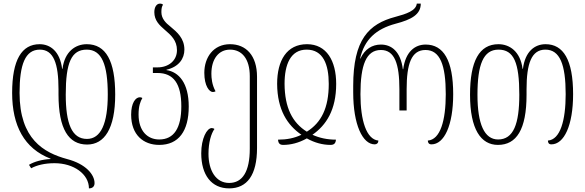

<svg xmlns="http://www.w3.org/2000/svg" viewBox="-20 -790 3230 1060"><path d="M461 8C556 8 616 -79 616 -268C616 -453 565 -546 459 -546C397 -546 337 -506 325 -410H323C311 -507 257 -546 199 -546C100 -546 47 -460 47 -277C47 -96 114 30 259 86V88C214 90 169 102 140 120L152 139C183 122 227 111 281 111C387 111 471 171 471 250C490 250 502 240 502 221C502 174 454 115 350 88C222 53 88 -22 88 -277C88 -434 119 -516 200 -516C276 -516 303 -439 303 -297V-268C303 -77 359 8 461 8ZM459 -516C542 -516 575 -433 575 -268C575 -108 537 -23 460 -23C376 -23 343 -109 343 -268C343 -444 374 -516 459 -516Z M859 10C966 10 1022 -66 1022 -202C1022 -332 967 -393 899 -403V-405C968 -421 998 -467 998 -516C998 -579 957 -613 921 -643C894 -664 871 -688 871 -723C871 -742 873 -754 880 -764C876 -768 871 -770 863 -770C844 -770 832 -750 832 -723C832 -677 860 -651 890 -625C924 -596 957 -567 957 -513C957 -454 909 -418 850 -418H824V-387H850C938 -387 981 -328 981 -203C981 -84 941 -20 859 -20C795 -20 745 -66 745 -158C745 -205 755 -230 766 -249C761 -252 757 -253 752 -253C728 -253 704 -221 704 -157C704 -45 772 10 859 10Z M1245 250C1344 250 1399 177 1399 27V-366C1399 -484 1338 -546 1250 -546C1158 -546 1108 -473 1108 -388C1108 -315 1136 -282 1155 -282C1160 -282 1165 -283 1170 -286C1150 -322 1147 -360 1147 -383C1147 -464 1187 -516 1250 -516C1315 -516 1359 -466 1359 -369V31C1359 157 1319 220 1245 220C1171 220 1131 150 1131 59C1131 -4 1146 -53 1164 -78C1160 -81 1155 -83 1149 -83C1122 -83 1091 -25 1091 56C1091 177 1148 250 1245 250Z M1543 10C1585 10 1630 -1 1674 -26C1718 -1 1763 10 1805 10C1829 10 1833 -4 1835 -19C1788 -19 1744 -28 1705 -46C1781 -99 1836 -183 1836 -327C1836 -454 1783 -546 1675 -546C1563 -546 1510 -456 1510 -327C1511 -183 1567 -99 1644 -46C1605 -27 1562 -19 1515 -19C1516 0 1524 10 1543 10ZM1674 -63C1594 -113 1552 -195 1551 -327C1551 -434 1584 -516 1673 -516C1764 -516 1795 -434 1795 -327C1795 -194 1754 -113 1674 -63Z M2049 7C2061 7 2069 -1 2069 -14C2003 -20 1970 -125 1970 -270C1970 -432 2002 -514 2083 -514C2159 -514 2185 -437 2185 -297V-180H2225V-297C2225 -437 2251 -514 2329 -514C2409 -514 2441 -432 2441 -270C2441 -125 2411 -19 2342 -14C2342 -3 2347 7 2362 7C2432 7 2482 -97 2482 -270C2482 -458 2428 -544 2330 -544C2271 -544 2219 -505 2206 -408H2204C2192 -505 2142 -544 2083 -544C2035 -544 1994 -519 1970 -467H1968C1992 -572 2056 -630 2164 -659C2252 -682 2303 -710 2303 -770H2281C2277 -731 2223 -713 2163 -697C2015 -658 1930 -571 1930 -316V-280C1930 -101 1982 7 2049 7Z M2729 10C2831 10 2887 -74 2887 -267V-297C2887 -439 2914 -516 2991 -516C3071 -516 3103 -434 3103 -270C3103 -125 3073 -19 3005 -14C3005 -3 3009 7 3024 7C3094 7 3144 -97 3144 -270C3144 -460 3090 -546 2992 -546C2933 -546 2879 -507 2867 -410H2865C2853 -506 2793 -546 2732 -546C2626 -546 2575 -453 2575 -267C2575 -76 2635 10 2729 10ZM2730 -20C2654 -20 2616 -105 2616 -267C2616 -433 2648 -516 2732 -516C2817 -516 2847 -444 2847 -267C2847 -106 2815 -20 2730 -20Z"/></svg>

Font: Noto Serif Georgian ExtraCondensed ExtraLight
Style: Regular
Weight: 200
Width: 2
Designer: Monotype Design Team, Akaki Razmadze
Foundry: Google LLC
Version: Version 2.003